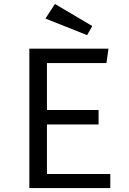

<svg xmlns="http://www.w3.org/2000/svg" viewBox="-20 -953 655 973"><path d="M519.5 -633.3H217.9V-395.4H479.5V-322.1H217.9V-71.3H539V0H128.7V-706.2H529.7ZM210.3 -859 258.5 -932.8 447.7 -821 421.5 -774.9Z"/></svg>

Font: Fira Code Fixed
Style: Regular
Weight: 400
Monospace: yes
Designer: Carrois Corporate, Edenspiekermann AG, Nikita Prokopov
Foundry: Carrois Corporate, Edenspiekermann AG, Nikita Prokopov
Version: Version 5.002